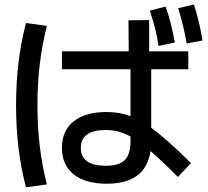

<svg xmlns="http://www.w3.org/2000/svg" viewBox="-20 -802 904 834"><path d="M249 -160.2Q249 -234.4 299.8 -274.9Q350.6 -315.4 443.4 -315.4Q500 -315.4 546.9 -297.4V-501H249V-579.1H539.1L538.1 -713.9L627.9 -714.8V-579.1H797.9V-501H636.7V-247.1Q701.7 -200.2 809.6 -93.8L752.9 -33.2Q682.6 -104 633.8 -146Q613.3 -3.9 443.4 -3.9Q351.1 -3.9 300 -44.7Q249 -85.4 249 -160.2ZM49.8 -345.7Q49.8 -441.9 60.1 -527.8Q70.3 -613.8 92.8 -702.1L183.6 -689.5Q162.6 -606 152.6 -522Q142.6 -438 142.6 -345.7Q142.6 -252.9 152.6 -168.5Q162.6 -84 183.6 -1L92.8 11.7Q70.3 -75.2 60.1 -161.6Q49.8 -248 49.8 -345.7ZM630.9 -755.9 699.2 -773.4Q724.1 -705.6 739.3 -617.2L668.9 -602.5Q657.7 -675.8 630.9 -755.9ZM753.9 -766.6 822.3 -782.2Q846.7 -707.5 859.4 -626L791 -613.3Q776.9 -692.9 753.9 -766.6ZM439.5 -82Q497.6 -82 522.2 -106.9Q546.9 -131.8 546.9 -189.5V-209Q519 -224.1 493.4 -230.7Q467.8 -237.3 439.5 -237.3Q385.3 -237.3 358.2 -217.8Q331.1 -198.2 331.1 -160.2Q331.1 -82 439.5 -82Z"/></svg>

Font: Pretendard GOV Medium
Style: Regular
Weight: 500
Designer: Base glyphs from Inter by Rasmus Andersson; Hangeul glyphs from Noto Sans CJK(Source Han Sans) by Jang Soo-young and Kan
Foundry: Kil Hyung-jin
Version: Version 1.309